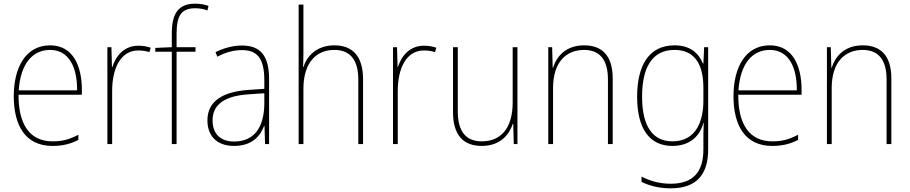

<svg xmlns="http://www.w3.org/2000/svg" viewBox="-20 -785 4955 1046"><path d="M253 -538C119 -538 55 -416 55 -261C55 -100 119 10 266 10C322 10 365 -1 407 -23V-51C355 -24 319 -15 266 -15C144 -15 80 -105 81 -269H426V-295C426 -427 377 -538 253 -538ZM253 -513C355 -513 401 -420 400 -293H82C92 -438 157 -513 253 -513Z M733 -536C655 -536 610 -478 592 -420H590L587 -528H565V0H591V-290C591 -410 636 -510 733 -510C757 -510 776 -507 794 -501L801 -525C781 -532 758 -536 733 -536Z M1045 -503V-528H942V-601C942 -701 969 -740 1043 -740C1064 -740 1089 -737 1110 -728L1116 -753C1095 -760 1073 -765 1043 -765C951 -765 916 -710 916 -604V-528L826 -524V-503H916V0H942V-503Z M1298 -537C1248 -537 1199 -523 1154 -501L1164 -476C1213 -502 1256 -512 1298 -512C1382 -512 1420 -467 1420 -347V-301L1332 -295C1193 -285 1110 -234 1110 -129C1110 -49 1157 10 1255 10C1352 10 1397 -42 1419 -99H1421L1424 0H1446V-353C1446 -483 1398 -537 1298 -537ZM1333 -271 1420 -277V-220C1419 -98 1370 -14 1255 -14C1180 -14 1138 -57 1138 -129C1138 -220 1211 -263 1333 -271Z M1633 -495V-760H1607V0H1633V-301C1633 -446 1705 -513 1801 -513C1882 -513 1932 -466 1932 -351V0H1958V-353C1958 -478 1901 -538 1802 -538C1703 -538 1652 -478 1633 -420H1631C1632 -446 1633 -464 1633 -495Z M2289 -536C2211 -536 2166 -478 2148 -420H2146L2143 -528H2121V0H2147V-290C2147 -410 2192 -510 2289 -510C2313 -510 2332 -507 2350 -501L2357 -525C2337 -532 2314 -536 2289 -536Z M2799 -528H2773V-227C2773 -82 2705 -15 2605 -15C2521 -15 2474 -65 2474 -179V-528H2448V-174C2448 -53 2501 10 2604 10C2706 10 2754 -51 2774 -111H2776L2779 0H2799Z M3162 -538C3062 -538 3012 -477 2993 -416H2991L2988 -528H2967V0H2993V-305C2993 -446 3064 -513 3162 -513C3243 -513 3292 -465 3292 -352V0H3318V-357C3318 -481 3261 -538 3162 -538Z M3655 -538C3517 -538 3451 -431 3451 -258C3451 -79 3522 10 3643 10C3732 10 3791 -37 3812 -115H3814C3812 -75 3812 -51 3812 -15V29C3812 148 3760 216 3634 216C3570 216 3518 199 3475 177V206C3517 226 3567 241 3634 241C3780 241 3838 160 3838 29V-528H3816L3812 -438H3810C3787 -493 3743 -538 3655 -538ZM3655 -513C3773 -513 3812 -422 3812 -307V-237C3812 -132 3777 -15 3643 -15C3536 -15 3478 -97 3478 -258C3478 -415 3531 -513 3655 -513Z M4174 -538C4040 -538 3976 -416 3976 -261C3976 -100 4040 10 4187 10C4243 10 4286 -1 4328 -23V-51C4276 -24 4240 -15 4187 -15C4065 -15 4001 -105 4002 -269H4347V-295C4347 -427 4298 -538 4174 -538ZM4174 -513C4276 -513 4322 -420 4321 -293H4003C4013 -438 4078 -513 4174 -513Z M4680 -538C4580 -538 4530 -477 4511 -416H4509L4506 -528H4485V0H4511V-305C4511 -446 4582 -513 4680 -513C4761 -513 4810 -465 4810 -352V0H4836V-357C4836 -481 4779 -538 4680 -538Z"/></svg>

Font: Noto Sans Ethiopic SemiCondensed Thin
Style: Regular
Weight: 100
Width: 4
Designer: Monotype Design Team
Foundry: Monotype Imaging Inc.
Version: Version 2.102